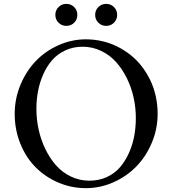

<svg xmlns="http://www.w3.org/2000/svg" viewBox="-20 -958 887 989"><path d="M55.7 -371.6Q55.7 -449.2 85.2 -520.5Q114.7 -591.8 164.1 -643.3Q213.4 -694.8 281.2 -725.1Q349.1 -755.4 422.4 -755.4Q464.8 -755.4 505.6 -746.1Q546.4 -736.8 583 -718.8Q619.6 -700.7 651.6 -675.5Q683.6 -650.4 709.2 -617.4Q734.9 -584.5 753.4 -546.4Q772 -508.3 782 -463.6Q792 -418.9 792 -371.6Q792 -293.9 762 -222.7Q731.9 -151.4 682.1 -100.3Q632.3 -49.3 564.2 -19Q496.1 11.2 422.4 11.2Q348.6 11.2 281.2 -17.3Q213.9 -45.9 164.1 -95.7Q114.3 -145.5 85 -217.5Q55.7 -289.6 55.7 -371.6ZM167.5 -396.5Q167.5 -343.3 179 -290.8Q190.4 -238.3 213.4 -190.7Q236.3 -143.1 268.3 -106.7Q300.3 -70.3 345 -48.8Q389.6 -27.3 440.4 -27.3Q489.7 -27.3 530.5 -46.1Q571.3 -64.9 598.4 -96.7Q625.5 -128.4 644.3 -170.4Q663.1 -212.4 671.4 -257.6Q679.7 -302.7 679.7 -350.1Q679.7 -403.3 668.2 -455.6Q656.7 -507.8 633.5 -554.9Q610.4 -602.1 578.1 -638.2Q545.9 -674.3 501.2 -695.8Q456.5 -717.3 405.8 -717.3Q356.4 -717.3 315.9 -698.2Q275.4 -679.2 248.3 -647.9Q221.2 -616.7 202.6 -574.7Q184.1 -532.7 175.8 -488Q167.5 -443.4 167.5 -396.5ZM281.5 -841.1Q265.1 -857.4 265.1 -881.3Q265.1 -905.3 281.5 -921.6Q297.9 -938 321.8 -938Q345.7 -938 362.1 -921.6Q378.4 -905.3 378.4 -881.3Q378.4 -857.4 362.1 -841.1Q345.7 -824.7 321.8 -824.7Q297.9 -824.7 281.5 -841.1ZM486.6 -841.1Q470.2 -857.4 470.2 -881.3Q470.2 -905.3 486.6 -921.6Q502.9 -938 526.9 -938Q550.8 -938 567.1 -921.6Q583.5 -905.3 583.5 -881.3Q583.5 -857.4 567.1 -841.1Q550.8 -824.7 526.9 -824.7Q502.9 -824.7 486.6 -841.1Z"/></svg>

Font: Crimson
Style: Regular
Weight: 400
Version: Version 0.8